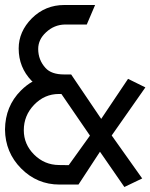

<svg xmlns="http://www.w3.org/2000/svg" viewBox="-20 -748 602 768"><path d="M132.8 -552.2Q132.8 -508.3 162.1 -476.1Q185.5 -450.2 236.3 -450.2H264.6L384.8 -272.5L492.2 -432.6L561.5 -398.4L426.8 -206.1L548.8 -34.2L477.5 0L379.9 -141.1L293.9 -9.8H217.8Q128.4 -9.8 64.5 -74.2Q1 -138.2 0 -230Q1 -323.2 63.5 -385.7Q85.4 -407.7 110.4 -421.9L106.4 -424.8Q54.7 -478.5 54.7 -554.2Q54.7 -621.6 107.4 -674.8Q161.1 -728 237.3 -728H360.4L327.1 -649.9H239.3Q196.3 -648.9 164.1 -618.7Q132.8 -589.8 132.8 -552.2ZM75.2 -227.1Q75.2 -170.9 116.2 -129.9Q157.7 -88.4 215.8 -87.9L254.9 -87.4L339.8 -205.6L225.6 -372.1H215.8Q158.2 -372.1 116.7 -329.1Q75.2 -286.1 75.2 -227.1Z"/></svg>

Font: NovaMono
Style: Regular
Weight: 400
Monospace: yes
Version: Version 1.2